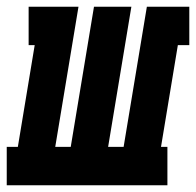

<svg xmlns="http://www.w3.org/2000/svg" viewBox="-53 -550 582 570"><path d="M-33 0V-114H0L50 -416H32V-530H180L111 -114H157L226 -530H337L268 -114H314L383 -530H509V-416H475L425 -114H444V0Z"/></svg>

Font: Iosevka Curly Slab HvObl
Style: Regular
Weight: 900
Italic angle: -9°
Monospace: yes
Designer: Belleve Invis
Foundry: Belleve Invis
Version: Version 11.1.0; ttfautohint (v1.8.3)